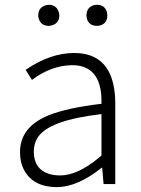

<svg xmlns="http://www.w3.org/2000/svg" viewBox="-20 -768 587 801"><path d="M217.8 12.7Q121.1 12.7 82 -55.7Q63.5 -88.9 63.5 -133.8Q63.5 -237.3 180.7 -286.1Q259.8 -318.4 403.3 -335Q407.2 -482.4 300.8 -495.1Q291 -496.1 281.2 -496.1Q193.4 -495.1 113.3 -434.6L86.9 -476.6Q189.5 -546.9 289.1 -546.9Q438.5 -546.9 458 -385.7Q460.9 -362.3 460.9 -337.9V0H412.1L406.2 -68.4H404.3Q304.7 11.7 217.8 12.7ZM230.5 -36.1Q302.7 -36.1 390.6 -108.4Q397.5 -114.3 403.3 -119.1V-292Q182.6 -266.6 136.7 -193.4Q121.1 -168 121.1 -136.7Q121.1 -54.7 198.2 -39.1Q213.9 -36.1 230.5 -36.1ZM183.6 -660.2Q152.3 -660.2 142.6 -687.5Q139.6 -695.3 139.6 -703.1Q139.6 -735.4 168 -745.1Q175.8 -748 183.6 -748Q214.8 -748 224.6 -718.8Q227.5 -710.9 227.5 -703.1Q227.5 -672.9 199.2 -663.1Q191.4 -660.2 183.6 -660.2ZM384.8 -660.2Q351.6 -660.2 342.8 -689.5Q340.8 -696.3 340.8 -703.1Q340.8 -736.3 370.1 -746.1Q377.9 -748 384.8 -748Q416 -748 425.8 -718.8Q427.7 -710.9 427.7 -703.1Q427.7 -671.9 399.4 -662.1Q391.6 -660.2 384.8 -660.2Z"/></svg>

Font: Taipei Sans TC Beta Light
Style: Regular
Weight: 300
Designer: JT Foundry
Foundry: JT Foundry
Version: Version 1.000